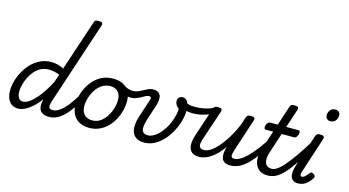

<svg xmlns="http://www.w3.org/2000/svg" viewBox="-105 -1469 3490 1919"><g transform="rotate(15 1639.5 -509.5)"><path d="M159 17Q122 17 94.5 -1.5Q67 -20 52 -54.5Q37 -89 37 -135Q37 -181 50.5 -233Q64 -285 91.5 -335.5Q119 -386 158.5 -427.5Q198 -469 250 -494Q302 -519 367 -519Q398 -519 430.5 -510.5Q463 -502 493 -486L666 -1006Q672 -1026 681.5 -1032Q691 -1038 711 -1038Q742 -1038 750.5 -1028.5Q759 -1019 752 -999L470 -147Q454 -96 459.5 -77Q465 -58 501 -58Q511 -58 515.5 -46.5Q520 -35 518.5 -20.5Q517 -6 508 5.5Q499 17 482 17Q437 17 413.5 3Q390 -11 381 -33Q372 -55 373 -81Q374 -107 380 -130L381 -138Q341 -84 301.5 -50Q262 -16 226 0.5Q190 17 159 17ZM187 -63Q222 -63 263 -94Q304 -125 350.5 -185.5Q397 -246 442 -332L471 -416Q438 -430 410 -435Q382 -440 358 -440Q313 -440 276 -420.5Q239 -401 211.5 -368.5Q184 -336 165.5 -297Q147 -258 137.5 -219.5Q128 -181 128 -150Q128 -123 135 -103.5Q142 -84 155.5 -73.5Q169 -63 187 -63Z M482 17Q468 17 461 5.5Q454 -6 456 -20.5Q458 -35 469 -46.5Q480 -58 501 -58Q527 -58 555.5 -74.5Q584 -91 613 -120.5Q642 -150 670.5 -191Q699 -232 727 -280Q734 -294 747.5 -292.5Q761 -291 770 -280.5Q779 -270 772 -257Q738 -190 703 -138.5Q668 -87 632 -52.5Q596 -18 559 -0.5Q522 17 482 17Z M895 19Q833 19 790 -6Q747 -31 725.5 -75.5Q704 -120 704 -176Q704 -229 723 -288.5Q742 -348 779.5 -400.5Q817 -453 873.5 -486Q930 -519 1005 -519Q1067 -519 1109.5 -495.5Q1152 -472 1173.5 -429.5Q1195 -387 1195 -331Q1195 -291 1183.5 -243.5Q1172 -196 1148.5 -149.5Q1125 -103 1089 -65Q1053 -27 1004.5 -4Q956 19 895 19ZM905 -61Q954 -61 991 -87Q1028 -113 1053 -153.5Q1078 -194 1091 -238.5Q1104 -283 1104 -321Q1104 -360 1091 -386Q1078 -412 1054 -425.5Q1030 -439 997 -439Q947 -439 909 -413.5Q871 -388 845.5 -348Q820 -308 807 -264Q794 -220 794 -183Q794 -144 807.5 -116.5Q821 -89 846 -75Q871 -61 905 -61Z M1220 -380Q1203 -380 1181 -385.5Q1159 -391 1138 -401Q1117 -411 1103 -422Q1094 -429 1092.5 -441.5Q1091 -454 1095.5 -466Q1100 -478 1109 -483.5Q1118 -489 1129 -481Q1157 -462 1180.5 -456.5Q1204 -451 1224 -451Q1253 -451 1277.5 -461.5Q1302 -472 1324 -484.5Q1346 -497 1368.5 -507.5Q1391 -518 1415 -518Q1429 -518 1435.5 -506.5Q1442 -495 1440.5 -480.5Q1439 -466 1428 -454.5Q1417 -443 1395 -443Q1379 -443 1360.5 -433.5Q1342 -424 1320.5 -411.5Q1299 -399 1274 -389.5Q1249 -380 1220 -380Z M1465 19Q1412 19 1382 -1.5Q1352 -22 1340.5 -55.5Q1329 -89 1332 -129.5Q1335 -170 1348 -211L1414 -413Q1418 -426 1414 -434.5Q1410 -443 1396 -443Q1383 -443 1377.5 -454.5Q1372 -466 1374.5 -480.5Q1377 -495 1387.5 -506.5Q1398 -518 1416 -518Q1452 -518 1471 -505Q1490 -492 1496 -471Q1502 -450 1499 -425Q1496 -400 1489 -376L1437 -217Q1429 -190 1423 -163Q1417 -136 1418.5 -113Q1420 -90 1435 -75.5Q1450 -61 1482 -61Q1508 -61 1534 -74Q1560 -87 1584.5 -110Q1609 -133 1630.5 -162.5Q1652 -192 1668.5 -226Q1685 -260 1695 -295Q1702 -318 1708 -343.5Q1714 -369 1713 -396Q1693 -412 1682.5 -428.5Q1672 -445 1672 -466Q1672 -490 1686.5 -504.5Q1701 -519 1724 -519Q1741 -519 1753.5 -511Q1766 -503 1775 -487.5Q1784 -472 1788.5 -450Q1793 -428 1793 -400Q1793 -348 1777 -291Q1761 -234 1732 -179Q1703 -124 1662 -79Q1621 -34 1571 -7.5Q1521 19 1465 19Z M1857 -389Q1815 -389 1787.5 -399Q1760 -409 1733 -429Q1720 -437 1719.5 -448.5Q1719 -460 1725.5 -470Q1732 -480 1741 -484.5Q1750 -489 1758 -483Q1775 -471 1799.5 -464Q1824 -457 1865 -457Q1902 -457 1941.5 -463.5Q1981 -470 2013 -481Q2045 -492 2059 -505Q2070 -515 2080.5 -507Q2091 -499 2093 -484Q2095 -469 2081 -457Q2039 -425 1978 -407Q1917 -389 1857 -389Z M2032 15Q1983 15 1955.5 -8Q1928 -31 1924.5 -75.5Q1921 -120 1941 -182L2041 -483Q2048 -503 2057.5 -509Q2067 -515 2086 -515Q2117 -515 2125.5 -505.5Q2134 -496 2127 -476L2023 -165Q2013 -136 2011.5 -113Q2010 -90 2022 -77Q2034 -64 2063 -64Q2096 -64 2133 -89Q2170 -114 2209 -159.5Q2248 -205 2285.5 -266.5Q2323 -328 2355 -403L2381 -483Q2388 -503 2397.5 -509Q2407 -515 2426 -515Q2457 -515 2465.5 -505.5Q2474 -496 2467 -476L2359 -147Q2342 -96 2346 -77Q2350 -58 2376 -58Q2390 -58 2396.5 -46.5Q2403 -35 2401 -20.5Q2399 -6 2388 5.5Q2377 17 2356 17Q2317 17 2295.5 3Q2274 -11 2267 -33Q2260 -55 2261.5 -80.5Q2263 -106 2268 -129L2276 -156Q2249 -115 2219 -83.5Q2189 -52 2157.5 -30Q2126 -8 2094.5 3.5Q2063 15 2032 15Z M2357 17Q2343 17 2336 5.5Q2329 -6 2331 -20.5Q2333 -35 2344 -46.5Q2355 -58 2376 -58Q2403 -58 2434.5 -75Q2466 -92 2504.5 -129Q2543 -166 2589 -226Q2635 -286 2689 -373Q2698 -387 2711.5 -385Q2725 -383 2733 -372.5Q2741 -362 2734 -350Q2672 -243 2621 -172.5Q2570 -102 2525 -60Q2480 -18 2439 -0.5Q2398 17 2357 17Z M2741 17Q2693 17 2662 -3Q2631 -23 2616 -57Q2601 -91 2602.5 -134.5Q2604 -178 2619 -225L2684 -420H2607Q2596 -420 2592 -430Q2588 -440 2593 -460Q2599 -480 2609 -490Q2619 -500 2629 -500H2710L2775 -698Q2781 -718 2790.5 -724Q2800 -730 2820 -730Q2851 -730 2859.5 -720.5Q2868 -711 2861 -691L2798 -500H2924Q2935 -500 2939.5 -490.5Q2944 -481 2938 -460Q2933 -441 2923 -430.5Q2913 -420 2902 -420H2772L2705 -216Q2691 -176 2690 -146Q2689 -116 2697.5 -96.5Q2706 -77 2723 -67.5Q2740 -58 2762 -58Q2776 -58 2782.5 -46.5Q2789 -35 2787 -20.5Q2785 -6 2773.5 5.5Q2762 17 2741 17Z M2745 17Q2731 17 2724 5.5Q2717 -6 2719 -20.5Q2721 -35 2732 -46.5Q2743 -58 2764 -58Q2790 -58 2820.5 -78.5Q2851 -99 2889 -142.5Q2927 -186 2975.5 -255Q3024 -324 3085 -422Q3094 -436 3108 -434.5Q3122 -433 3130 -422.5Q3138 -412 3131 -399Q3062 -280 3008.5 -199.5Q2955 -119 2911 -71.5Q2867 -24 2827 -3.5Q2787 17 2745 17Z M3057 15Q2998 15 2981.5 -29.5Q2965 -74 2992 -157L3099 -483Q3106 -503 3115.5 -509Q3125 -515 3144 -515Q3175 -515 3183.5 -505.5Q3192 -496 3185 -476L3065 -108Q3057 -85 3060 -72.5Q3063 -60 3077 -60Q3088 -60 3098 -66.5Q3108 -73 3119 -85Q3130 -97 3143 -113Q3151 -123 3159.5 -125Q3168 -127 3181 -118Q3197 -108 3199.5 -98Q3202 -88 3196 -77Q3178 -48 3156.5 -27Q3135 -6 3110 4.5Q3085 15 3057 15ZM3206 -669Q3186 -669 3172 -682Q3158 -695 3158 -720Q3158 -747 3175.5 -771Q3193 -795 3230 -795Q3251 -795 3265 -782.5Q3279 -770 3279 -744Q3279 -717 3261.5 -693Q3244 -669 3206 -669Z"/></g></svg>

Font: Playwrite IN
Style: Regular
Weight: 400
Designer: Veronika Burian, José Scaglione
Foundry: TypeTogether
Version: Version 1.002